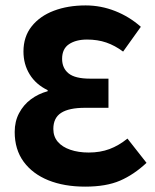

<svg xmlns="http://www.w3.org/2000/svg" viewBox="-20 -684 579 716"><path d="M297.5 12Q219.4 12 160.4 -11.7Q101.5 -35.5 68.1 -81Q34.8 -126.6 34.8 -191.9Q34.8 -231.2 51.2 -262.1Q67.6 -293.1 95.2 -313.7Q122.9 -334.3 157.7 -343.8V-347.8Q113.9 -368.9 90.7 -406.6Q67.5 -444.2 67.5 -491.9Q67.5 -547.2 98 -585.6Q128.5 -624.1 180.7 -643.9Q233 -663.8 299.5 -663.8Q356.4 -663.8 409.5 -642.8Q462.5 -621.9 505.2 -584.1L439.1 -491.6Q408.8 -514.2 376.4 -525.4Q344.1 -536.5 304.5 -536.5Q263.4 -536.5 237.5 -519.3Q211.6 -502.1 211.6 -464.7Q211.6 -429.9 235.8 -410.3Q260 -390.7 316 -390.7H384.5V-282H297.4Q237.3 -282 208.1 -263.2Q178.9 -244.5 178.9 -203.1Q178.9 -175 195.4 -155.4Q212 -135.9 242.1 -125.6Q272.2 -115.2 310.7 -115.2Q353.8 -115.2 388.3 -128.1Q422.8 -141 455.3 -167.2L526.4 -76.7Q479.2 -32.6 427.6 -10.3Q376 12 297.5 12Z"/></svg>

Font: Source Sans 3
Style: Regular
Weight: 200
Designer: Paul D. Hunt
Foundry: Adobe
Version: Version 3.046;hotconv 1.0.118;makeotfexe 2.5.65603